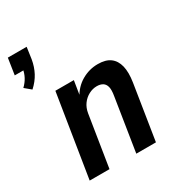

<svg xmlns="http://www.w3.org/2000/svg" viewBox="-201 -883 923 999"><g transform="rotate(-30 261.0 -383.5)"><path d="M24 -559 -13 -590Q7 -609 19 -631.5Q31 -654 35 -681L53 -669H-19L-4 -767H109L99 -697Q92 -656 74 -622Q56 -588 24 -559ZM45 0 124 -494H235L220 -401H215Q241 -451 286.5 -477.5Q332 -504 384 -504Q431 -504 458 -484Q485 -464 494.5 -425.5Q504 -387 495 -329L443 0H325L375 -317Q381 -352 376 -371Q371 -390 357 -398.5Q343 -407 322 -407Q297 -407 273.5 -394.5Q250 -382 234 -360Q218 -338 213 -308L164 0Z"/></g></svg>

Font: Nunito Sans 10pt Condensed
Style: Bold Italic
Weight: 700
Width: 3
Italic angle: -9°
Designer: Vernon Adams
Foundry: Vernon Adams
Version: Version 3.101;gftools[0.9.27]